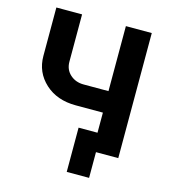

<svg xmlns="http://www.w3.org/2000/svg" viewBox="-126 -830 958 1081"><g transform="rotate(15 353.0 -289.5)"><path d="M217.8 -453.1Q217.8 -407.2 249.5 -378.7Q281.2 -350.1 328.1 -350.1H473.1V-729H624V0H494.1V149.9H363.8V-107.9H474.1V-225.1H315.9Q206.1 -225.1 137.2 -288.1Q67.9 -351.6 67.9 -446.8V-729H217.8Z"/></g></svg>

Font: Miedinger*
Style: Bold
Weight: 700
Version: Version 001.000